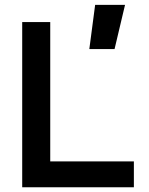

<svg xmlns="http://www.w3.org/2000/svg" viewBox="-20 -786 626 806"><path d="M73.2 0V-693.4H190.9V-108.4H542V0ZM355 -580.1 379.4 -765.6H504.9L460.9 -580.1Z"/></svg>

Font: Cascadia Code SemiBold
Style: Regular
Weight: 600
Monospace: yes
Designer: Aaron Bell
Foundry: Saja Typeworks
Version: Version 2404.023; ttfautohint (v1.8.4)